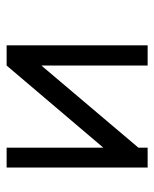

<svg xmlns="http://www.w3.org/2000/svg" viewBox="37 -553 466 580"><g transform="rotate(-90 270.0 -263.0)"><path d="M423 -50H362V-371L114 -78V-50H54V-476H114V-184L362 -476H423Z"/></g></svg>

Font: ibm3270
Style: Regular
Weight: 400
Monospace: yes
Version: Version 2.0.3